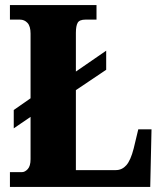

<svg xmlns="http://www.w3.org/2000/svg" viewBox="-20 -734 639 754"><path d="M19 0V-58H66Q78 -58 89 -70Q100 -82 100 -109V-275L34 -230V-302L100 -348V-602Q100 -631 88 -644Q76 -657 58 -657H19V-714H359V-657H316Q292 -657 285 -644.5Q278 -632 278 -605V-453L397 -535V-460L278 -380V-66H435Q459 -66 476 -85Q493 -104 505 -151L523 -226H575L570 0Z"/></svg>

Font: Noto Serif Tamil Condensed Black
Style: Italic
Weight: 900
Width: 3
Italic angle: -12°
Designer: Indian Type Foundry, Tom Grace, and the Monotype Design Team
Foundry: Monotype Imaging Inc.
Version: Version 2.003; ttfautohint (v1.8.4.7-5d5b)